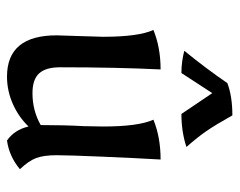

<svg xmlns="http://www.w3.org/2000/svg" viewBox="-86 -570 668 535"><g transform="rotate(90 247.5 -303.0)"><path d="M79 -127 81 -190 83 -257Q83 -355 64 -397Q113 -417 174 -417Q168 -295 168 -137Q168 -97 185 -78.5Q202 -60 240 -60Q289 -60 329 -83Q329 -150 332 -202L333 -257Q333 -355 314 -397Q363 -417 425 -417Q421 -348 417 -253.5Q413 -159 413 -127Q413 -91 421 -70Q429 -49 452 -25Q416 5 372 11Q342 -10 333 -49Q306 -21 269.5 -5Q233 11 194 11Q79 11 79 -127ZM122 -483Q174 -547 212 -603Q249 -617 302 -617Q329 -569 345.5 -545Q362 -521 390 -489Q348 -475 298 -475L240 -561L184 -475Q153 -475 122 -483Z"/></g></svg>

Font: Mirza
Style: Regular
Weight: 400
Designer: Arabic design by Kourosh Beigpour, Latin design by Eduardo Tunni, engineering by Lasse Fister
Version: Version 1.000